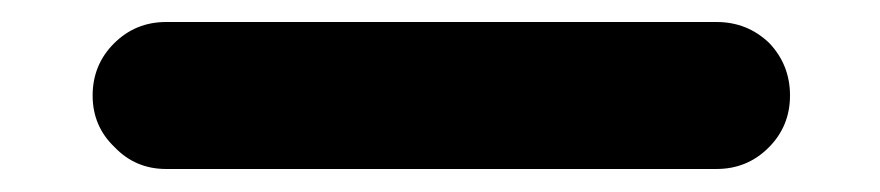

<svg xmlns="http://www.w3.org/2000/svg" viewBox="-20 -379 784 171"><path d="M62.5 -293.9Q62.5 -321.3 81.5 -340.3Q100.6 -359.4 127.9 -359.4H618.2Q645.5 -359.4 665 -340.8Q683.6 -321.3 683.6 -293.9Q683.6 -266.6 664.6 -247.6Q645.5 -228.5 618.2 -228.5H127.9Q100.6 -228.5 82 -248Q62.5 -266.6 62.5 -293.9Z"/></svg>

Font: Nico Moji
Style: Regular
Weight: 400
Version: Version 1.02